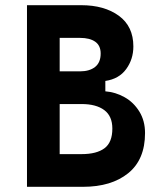

<svg xmlns="http://www.w3.org/2000/svg" viewBox="-20 -720 640 740"><path d="M84 -700H293Q382.2 -700 438.1 -659.2Q494 -618.4 494 -541Q494 -491.8 466.4 -453.8Q438.8 -415.8 386 -408V-368Q425 -365 460 -345.4Q495 -325.8 517 -290.2Q539 -254.6 539 -207.2Q539 -104.8 474.1 -52.4Q409.2 0 300 0H84ZM413 -224.4Q413 -272.6 381.7 -295.8Q350.4 -319 294.6 -319H210V-126H294.6Q352.4 -126 382.7 -148.6Q413 -171.2 413 -224.4ZM368 -513.8Q368 -544.4 347 -559.2Q326 -574 288.2 -574H210V-445H288.2Q325 -445 346.5 -462Q368 -479 368 -513.8Z"/></svg>

Font: Fliege Mono Thin
Style: Regular
Weight: 100
Version: Version 0.020;Glyphs 3.3 (3306)